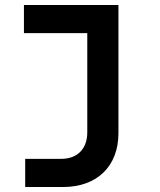

<svg xmlns="http://www.w3.org/2000/svg" viewBox="-20 -570 640 770"><path d="M81 180H233C369 180 455 97 455 -36V-550H76V-437H330V-39C330 26 291 67 226 67H81Z"/></svg>

Font: JetBrains Mono
Style: Bold
Weight: 558
Monospace: yes
Designer: Philipp Nurullin, Konstantin Bulenkov
Foundry: JetBrains
Version: Version 2.305